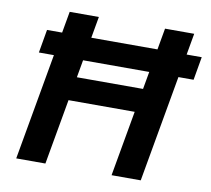

<svg xmlns="http://www.w3.org/2000/svg" viewBox="-78 -788 960 875"><g transform="rotate(10 402.0 -350.0)"><path d="M69.3 -493.2 88 -600.9H803.9L785.2 -493.2ZM492.6 0 616.6 -700H751.6L627.6 0ZM51.4 0 175.4 -700H310.4L186.4 0ZM221.6 -302.7 241.2 -412.1H588.4L568.8 -302.7Z"/></g></svg>

Font: DM Sans 9pt
Style: Italic
Weight: 400
Italic angle: -10°
Designer: Colophon Foundry, Jonny Pinhorn
Foundry: Colophon Foundry
Version: Version 4.004